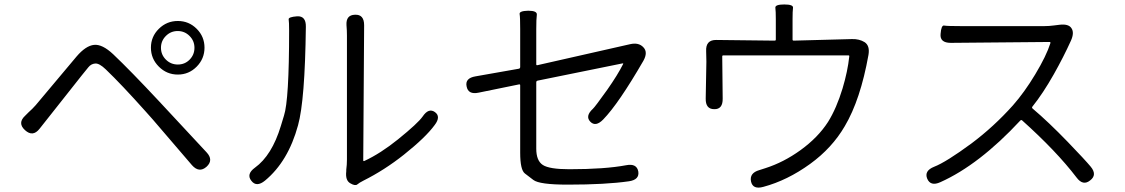

<svg xmlns="http://www.w3.org/2000/svg" viewBox="-20 -812 5040 860"><path d="M905 -65Q872 -36 840 -72L665 -276Q649 -294 633 -312Q523 -435 454 -501Q425 -529 406.5 -527.5Q388 -526 376 -511Q361 -493 346 -474L157 -235Q127 -197 92 -229Q57 -261 93 -294L108 -309Q125 -324 140 -341L323 -559Q364 -607 401 -611Q438 -615 487 -569Q564 -496 692 -359L905 -130Q938 -95 905 -65ZM776.5 -478Q727 -478 691.5 -513.5Q656 -549 656 -598.5Q656 -648 691.5 -683Q727 -718 776.5 -718Q826 -718 861 -683Q896 -648 896 -598.5Q896 -549 861 -513.5Q826 -478 776.5 -478ZM776.5 -523Q808 -523 829.5 -545Q851 -567 851 -598Q851 -629 829 -651Q807 -673 776 -673Q745 -673 723 -651Q701 -629 701 -598Q701 -567 723 -545Q745 -523 776.5 -523Z M1167 -3Q1129 28 1106 -2Q1082 -32 1122 -61Q1198 -116 1238 -248Q1245 -271 1252 -294Q1275 -364 1275 -675Q1275 -714 1273 -725Q1271 -736 1311 -739Q1351 -741 1350 -692Q1346 -362 1315 -251Q1271 -89 1167 -3ZM1549 9Q1526 -4 1531 -45V-52Q1534 -74 1534 -97V-653Q1534 -676 1532 -699Q1529 -745 1570 -746Q1611 -748 1611 -699L1607 -94Q1607 -89 1612 -91Q1685 -125 1763 -188Q1852 -260 1873 -290Q1900 -330 1928 -310Q1956 -290 1927 -252Q1887 -197 1789 -119Q1702 -50 1608 -3Q1590 6 1580.5 14Q1571 22 1549 9Z M2523 15Q2396 15 2369 -6Q2350 -21 2331 -35Q2310 -51 2310 -128V-430Q2310 -435 2305 -434L2124 -397Q2077 -387 2070 -425Q2062 -462 2110 -470L2303 -504Q2310 -505 2310 -512V-682Q2310 -735 2307.5 -749Q2305 -763 2346 -764Q2387 -764 2384.5 -745.5Q2382 -727 2382 -682V-524Q2382 -519 2387 -520L2802 -614Q2841 -623 2862 -600Q2883 -578 2862 -540Q2751 -348 2682 -277Q2648 -242 2624 -267Q2600 -292 2636 -325Q2645 -333 2700 -410Q2747 -477 2771 -525Q2773 -529 2768 -528L2389 -451Q2382 -450 2382 -443V-146Q2382 -92 2411.5 -73Q2441 -54 2530 -54Q2690 -54 2785 -72Q2832 -81 2839 -44Q2845 -7 2797 0Q2693 15 2523 15Z M3399 25Q3352 38 3344 1Q3336 -37 3381 -50L3409 -59Q3490 -85 3565 -139Q3644 -196 3689 -266Q3727 -327 3754 -416Q3777 -493 3784 -559Q3785 -564 3780 -564H3220Q3215 -564 3215 -559L3217 -371Q3218 -322 3179 -323Q3140 -323 3141 -371L3144 -536Q3144 -559 3143 -582Q3140 -634 3189 -633L3450 -630Q3455 -630 3455 -635V-726Q3455 -762 3453 -777Q3451 -792 3493 -792Q3534 -792 3532 -777Q3530 -762 3530 -726V-635Q3530 -630 3535 -630L3796 -637Q3829 -638 3853 -623Q3877 -607 3870 -566Q3834 -365 3764 -247Q3707 -149 3609 -78Q3507 -4 3399 25Z M4863 -4Q4831 22 4802 -17Q4712 -135 4558 -273Q4554 -276 4550 -272Q4366 -74 4192 4Q4148 24 4133 -12Q4119 -47 4164 -65Q4218 -86 4332 -170Q4432 -245 4517 -340Q4569 -399 4617 -479Q4667 -562 4685 -619Q4686 -624 4681 -624L4239 -620Q4189 -620 4193 -660Q4196 -700 4209 -697.5Q4222 -695 4287 -695H4657Q4679 -695 4701 -698L4725 -701Q4766 -706 4779 -686Q4793 -666 4777 -630Q4744 -557 4700 -479Q4652 -394 4604 -334Q4601 -330 4605 -326Q4676 -266 4763 -176Q4841 -95 4865 -66Q4896 -29 4863 -4Z"/></svg>

Font: Resource Han Rounded KR Normal
Style: Regular
Weight: 350
Designer: Cyano Hao (round all glyphs); Ryoko NISHIZUKA 西塚涼子 (kana, bopomofo & ideographs); Paul D. Hunt (Latin, Greek & Cyrillic)
Foundry: Cyano Hao
Version: 0.990